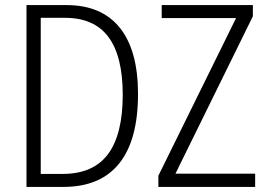

<svg xmlns="http://www.w3.org/2000/svg" viewBox="-20 -734 1049 754"><path d="M229 0H84V-714H241Q379 -714 450.5 -625Q522 -536 522 -365Q522 -184 448 -92Q374 0 229 0ZM235 -664H140V-51H226Q346 -51 404 -128.5Q462 -206 462 -362Q462 -513 406 -588.5Q350 -664 235 -664ZM602 0V-44L907 -663H615V-714H973V-670L669 -52H982V0Z"/></svg>

Font: Noto Sans Display Light Narrow
Style: Regular
Weight: 300
Width: 4
Designer: Monotype Design team
Foundry: Monotype Imaging Inc.
Version: Version 1.000